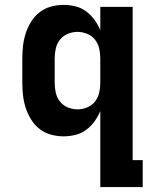

<svg xmlns="http://www.w3.org/2000/svg" viewBox="-20 -548 640 783"><path d="M296 -102Q316 -102 335.5 -110Q355 -118 367.5 -134Q380 -150 384.5 -170Q389 -190 389 -210V-310Q389 -330 384.5 -350Q380 -370 367.5 -386Q355 -402 335.5 -410Q316 -418 296 -418Q276 -418 256.5 -410Q237 -402 224.5 -386Q212 -370 207.5 -350Q203 -330 203 -310V-210Q203 -190 207.5 -170Q212 -150 224.5 -134Q237 -118 256.5 -110Q276 -102 296 -102ZM389 215V-95Q380 -73 365.5 -53Q351 -33 331.5 -18.5Q312 -4 288 2Q264 8 239 8Q213 8 187.5 1Q162 -6 141.5 -22Q121 -38 107 -60.5Q93 -83 85 -107.5Q77 -132 74 -158Q71 -184 71 -210V-310Q71 -336 74 -362Q77 -388 85 -412.5Q93 -437 107 -459.5Q121 -482 141.5 -498Q162 -514 187.5 -521Q213 -528 239 -528Q264 -528 288 -522Q312 -516 331.5 -501.5Q351 -487 365.5 -467Q380 -447 389 -425V-520H521V105H562V215Z"/></svg>

Font: Iosevka Extrabold Extended
Style: Regular
Weight: 800
Width: 7
Monospace: yes
Designer: Belleve Invis
Foundry: Belleve Invis
Version: Version 32.5.0; ttfautohint (v1.8.4)